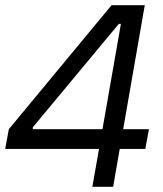

<svg xmlns="http://www.w3.org/2000/svg" viewBox="-20 -720 630 740"><path d="M336 0 446 -628H438L107 -230L106 -222H554L540 -146H0L14 -222L410 -700H538L416 0Z"/></svg>

Font: Fixel Italic Variable Display Thin
Style: Italic
Weight: 100
Italic angle: -10°
Designer: AlfaBravo + MacPaw
Foundry: Kyrylo Tkachov, Marchela Mozhyna, Serhii Makarenko, Maria Weinstein, Zakhar Kryvoshyya
Version: Version 1.210;Glyphs 3.2 (3217)